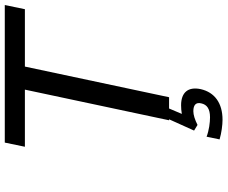

<svg xmlns="http://www.w3.org/2000/svg" viewBox="-92 -618 928 783"><g transform="rotate(-90 371.5 -226.0)"><path d="M743 -670H182L165 -588H398L273 0H277L231 102L254 116C276 105 295 99 310 99C336 99 347 110 342 131C337 155 319 167 285 167C264 167 232 163 206 153L195 206C222 214 254 218 275 218C343 218 387 186 400 129C411 77 386 49 334 49C323 49 310 50 299 52L321 0H367L492 -588H726Z"/></g></svg>

Font: LT Wave Text Italic
Style: Regular
Weight: 400
Designer: Daniel Lyons
Version: Version 2.5 (Glyphs App)